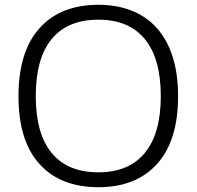

<svg xmlns="http://www.w3.org/2000/svg" viewBox="-20 -770 820 800"><path d="M390 10Q232 10 144.5 -86.5Q57 -183 57 -369Q57 -555 144.5 -652.5Q232 -750 390 -750Q468 -750 530 -725Q592 -700 634.5 -652Q677 -604 699.5 -533Q722 -462 722 -369Q722 -184 634.5 -87Q547 10 390 10ZM390 -52Q517 -52 583.5 -133Q650 -214 650 -369Q650 -526 583.5 -607Q517 -688 390 -688Q262 -688 195.5 -607.5Q129 -527 129 -369Q129 -213 195.5 -132.5Q262 -52 390 -52Z"/></svg>

Font: Encode Sans Wide
Style: Light
Weight: 300
Designer: Pablo Impallari, Andres Torresi
Foundry: Pablo Impallari, Andres Torresi
Version: Version 1.000; ttfautohint (v1.00) -l 8 -r 50 -G 200 -x 14 -